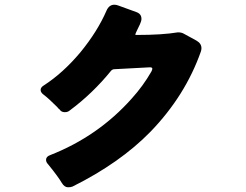

<svg xmlns="http://www.w3.org/2000/svg" viewBox="-20 -785 1040 813"><path d="M625 -494Q625 -500 615 -500L465 -492Q456 -492 450 -485Q372 -389 275 -317Q267 -310 254.5 -310Q242 -310 235 -318Q234 -320 232 -322Q230 -323 229 -324L222 -332Q185 -369 166 -383Q152 -393 152 -404Q152 -415 165 -423Q246 -475 320 -563Q393 -652 431 -740Q442 -765 464 -765Q472 -765 480 -762L557 -734Q572 -729 577 -717Q579 -711 579 -705Q579 -696 572.5 -682Q566 -668 559.5 -655Q553 -642 553 -638Q554 -637 556 -637Q556 -637 560 -637Q667 -637 733 -648H734Q748 -648 757 -643L812 -613Q833 -601 833 -581Q833 -575 831 -568Q765 -380 617 -227Q488 -95 287 5Q280 8 268 8Q253 8 242 -10Q227 -36 184 -89Q175 -98 175 -108Q175 -122 192 -128Q396 -208 538 -368Q586 -421 621 -482Q625 -490 625 -494Z"/></svg>

Font: Tsunagi Gothic Black
Style: Regular
Weight: 900
Designer: Yoshimichi Ohira
Foundry: Positype
Version: Version 1.001